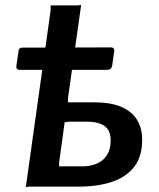

<svg xmlns="http://www.w3.org/2000/svg" viewBox="-20 -764 649 786"><path d="M86 0 187 -720Q188 -730 187 -736Q186 -742 189 -742H290Q300 -741 305.5 -743Q311 -745 312 -742L259 -367Q258 -358 258.5 -351.5Q259 -345 256 -345H365Q437 -345 480 -325Q523 -305 542.5 -271Q562 -237 562 -192Q562 -124 530 -82Q498 -40 439.5 -20Q381 0 301 0H108Q99 -1 93 1Q87 3 86 0ZM220 -83H315Q371 -83 402 -110.5Q433 -138 433 -189Q433 -231 407.5 -248.5Q382 -266 334 -266H267Q258 -266 252 -264Q246 -262 245 -266L223 -105Q221 -96 222 -89.5Q223 -83 220 -83ZM61 -478Q45 -478 47 -494L56 -556Q57 -569 72 -569L434 -570Q448 -570 448 -557L439 -494Q436 -478 418 -478Z"/></svg>

Font: Libre Franklin SemiBold
Style: Italic
Weight: 600
Italic angle: -8°
Designer: Pablo Impallari, Rodrigo Fuenzalida, Nhung Nguyen
Foundry: Impallari Type
Version: Version 3.000